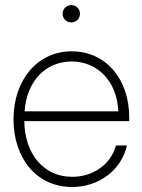

<svg xmlns="http://www.w3.org/2000/svg" viewBox="-20 -727 560 756"><path d="M264.2 9.3C368.7 9.3 457.5 -56.2 480 -154.3H436.5C416.5 -79.6 346.7 -30.8 264.2 -30.8C151.4 -30.8 77.1 -121.6 75.7 -250H488.8V-265.1C488.8 -414.6 397.9 -524.9 262.2 -524.9C127.4 -524.9 33.2 -412.1 33.2 -257.3C33.2 -103 124.5 9.3 264.2 9.3ZM260.7 -638.7C279.8 -638.7 294.9 -653.8 294.9 -672.9C294.9 -691.9 279.8 -707 260.7 -707C241.7 -707 226.6 -691.9 226.6 -672.9C226.6 -653.8 241.7 -638.7 260.7 -638.7ZM76.7 -288.6C85 -405.8 158.2 -484.9 262.2 -484.9C365.7 -484.9 441.4 -404.8 445.8 -288.6Z"/></svg>

Font: Raveo Display Display ExLight
Style: Regular
Weight: 200
Designer: Jakub Foglar, Rasmus Andersson (Inter)
Foundry: Jakubfoglar.com
Version: Version 1.100;Glyphs 3.2.3 (3260)